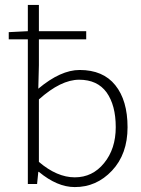

<svg xmlns="http://www.w3.org/2000/svg" viewBox="-20 -739 568 771"><path d="M397.9 -84Q444.8 -141.1 444.8 -228.5Q444.8 -315.9 408.2 -367.7Q371.1 -418.9 297.9 -418.9Q224.6 -418.9 136.2 -339.8V-88.9Q209 -26.9 280.3 -26.9Q351.6 -26.9 397.9 -84ZM279.8 12.2Q210 12.2 136.2 -48.8H133.8L128.9 0H91.8V-581.1H15.1V-609.9L91.8 -613.8V-719.2H136.2V-613.8H326.2V-581.1H136.2V-477.1L133.8 -382.8Q223.6 -458 299.8 -458Q394 -458 442.9 -397Q492.2 -335.9 492.2 -228Q492.2 -120.1 429.7 -53.7Q367.2 12.7 279.8 12.2Z"/></svg>

Font: SourceSansPro-Light
Style: Regular
Weight: 300
Designer: Paul D. Hunt
Foundry: Adobe Systems Incorporated
Version: Version 2.020;PS 2.0;hotconv 1.0.86;makeotf.lib2.5.63406